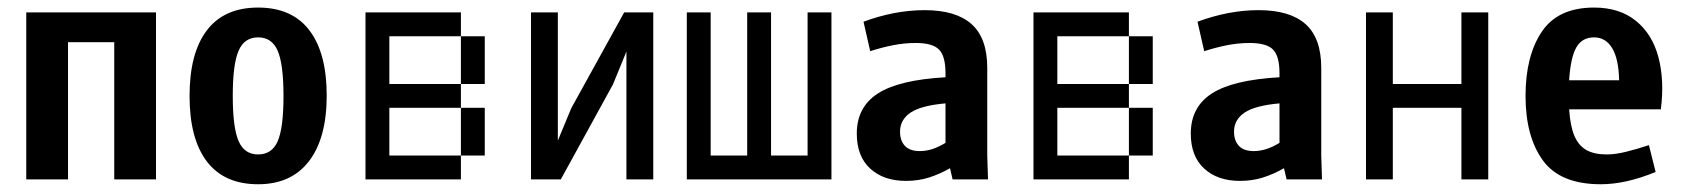

<svg xmlns="http://www.w3.org/2000/svg" viewBox="-20 -470 4415 503"><path d="M279.3 0V-359.4H158.2V0H48.8V-437.5H388.7V0Z M656.2 12.7Q567.4 12.7 522 -46.9Q476.6 -106.4 476.6 -218.8Q476.6 -331.1 522 -390.6Q567.4 -450.2 656.2 -450.2Q745.1 -450.2 790.5 -390.6Q835.9 -331.1 835.9 -219.7Q835.9 -108.4 789.6 -47.9Q743.2 12.7 656.2 12.7ZM656.2 -65.4Q692.4 -65.4 707.5 -100.1Q722.7 -134.8 722.7 -218.3Q722.7 -301.8 707.5 -336.9Q692.4 -372.1 656.2 -372.1Q620.1 -372.1 605 -336.9Q589.8 -301.8 589.8 -218.8Q589.8 -135.7 605 -100.6Q620.1 -65.4 656.2 -65.4Z M1000 -437.5V-375H937.5V-437.5ZM1000 -375V-312.5H937.5V-375ZM1062.5 -62.5V0H1000V-62.5ZM1000 -62.5V0H937.5V-62.5ZM1000 -125V-62.5H937.5V-125ZM1000 -187.5V-125H937.5V-187.5ZM1000 -250V-187.5H937.5V-250ZM1000 -312.5V-250H937.5V-312.5ZM1125 -62.5V0H1062.5V-62.5ZM1187.5 -62.5V0H1125V-62.5ZM1250 -125V-62.5H1187.5V-125ZM1062.5 -437.5V-375H1000V-437.5ZM1125 -437.5V-375H1062.5V-437.5ZM1187.5 -437.5V-375H1125V-437.5ZM1250 -375V-312.5H1187.5V-375ZM1250 -312.5V-250H1187.5V-312.5ZM1250 -187.5V-125H1187.5V-187.5ZM1062.5 -250V-187.5H1000V-250ZM1125 -250V-187.5H1062.5V-250ZM1187.5 -250V-187.5H1125V-250Z M1371.1 -437.5H1441.4V-101.6L1476.6 -186.5L1615.2 -437.5H1691.4V0H1621.1V-335L1585.9 -249L1449.2 0H1371.1Z M1841.8 -437.5V-62.5H1937.5V-437.5H2000V-62.5H2095.7V-437.5H2158.2V0H1779.3V-437.5Z M2353.5 3.9Q2294.9 3.9 2259.8 -28.3Q2224.6 -60.5 2224.6 -120.1Q2224.6 -189.5 2279.8 -225.1Q2335 -260.7 2457 -267.6V-278.3Q2457 -323.2 2439.9 -340.3Q2422.9 -357.4 2378.9 -357.4Q2349.6 -357.4 2319.8 -351.6Q2290 -345.7 2259.8 -335.9L2242.2 -413.1Q2324.2 -443.4 2402.3 -443.4Q2484.4 -443.4 2525.4 -406.7Q2566.4 -370.1 2566.4 -292V-62.5L2568.4 0H2475.6L2468.8 -29.3Q2441.4 -13.7 2413.6 -4.9Q2385.7 3.9 2353.5 3.9ZM2389.6 -74.2Q2405.3 -74.2 2421.4 -79.1Q2437.5 -84 2457 -95.7V-199.2Q2392.6 -193.4 2365.2 -174.8Q2337.9 -156.2 2337.9 -125Q2337.9 -101.6 2350.6 -87.9Q2363.3 -74.2 2389.6 -74.2Z M2750 -437.5V-375H2687.5V-437.5ZM2750 -375V-312.5H2687.5V-375ZM2812.5 -62.5V0H2750V-62.5ZM2750 -62.5V0H2687.5V-62.5ZM2750 -125V-62.5H2687.5V-125ZM2750 -187.5V-125H2687.5V-187.5ZM2750 -250V-187.5H2687.5V-250ZM2750 -312.5V-250H2687.5V-312.5ZM2875 -62.5V0H2812.5V-62.5ZM2937.5 -62.5V0H2875V-62.5ZM3000 -125V-62.5H2937.5V-125ZM2812.5 -437.5V-375H2750V-437.5ZM2875 -437.5V-375H2812.5V-437.5ZM2937.5 -437.5V-375H2875V-437.5ZM3000 -375V-312.5H2937.5V-375ZM3000 -312.5V-250H2937.5V-312.5ZM3000 -187.5V-125H2937.5V-187.5ZM2812.5 -250V-187.5H2750V-250ZM2875 -250V-187.5H2812.5V-250ZM2937.5 -250V-187.5H2875V-250Z M3228.5 3.9Q3169.9 3.9 3134.8 -28.3Q3099.6 -60.5 3099.6 -120.1Q3099.6 -189.5 3154.8 -225.1Q3210 -260.7 3332 -267.6V-278.3Q3332 -323.2 3314.9 -340.3Q3297.9 -357.4 3253.9 -357.4Q3224.6 -357.4 3194.8 -351.6Q3165 -345.7 3134.8 -335.9L3117.2 -413.1Q3199.2 -443.4 3277.3 -443.4Q3359.4 -443.4 3400.4 -406.7Q3441.4 -370.1 3441.4 -292V-62.5L3443.4 0H3350.6L3343.8 -29.3Q3316.4 -13.7 3288.6 -4.9Q3260.7 3.9 3228.5 3.9ZM3264.6 -74.2Q3280.3 -74.2 3296.4 -79.1Q3312.5 -84 3332 -95.7V-199.2Q3267.6 -193.4 3240.2 -174.8Q3212.9 -156.2 3212.9 -125Q3212.9 -101.6 3225.6 -87.9Q3238.3 -74.2 3264.6 -74.2Z M3808.6 0V-187.5H3628.9V0H3558.6V-437.5H3628.9V-250H3808.6V-437.5H3878.9V0Z M4173.8 12.7Q4067.4 12.7 4022 -49.8Q3976.6 -112.3 3976.6 -218.8Q3976.6 -323.2 4019 -386.7Q4061.5 -450.2 4156.2 -450.2Q4222.7 -450.2 4265.6 -415.5Q4308.6 -380.9 4324.7 -320.3Q4340.8 -259.8 4331.1 -183.6H4090.8Q4093.8 -139.6 4104.5 -114.3Q4115.2 -88.9 4135.7 -77.1Q4156.2 -65.4 4189.5 -65.4Q4211.9 -65.4 4239.7 -72.3Q4267.6 -79.1 4299.8 -89.8L4317.4 -19.5Q4239.3 12.7 4173.8 12.7ZM4221.7 -259.8Q4220.7 -315.4 4203.6 -343.8Q4186.5 -372.1 4156.2 -372.1Q4125 -372.1 4109.9 -346.2Q4094.7 -320.3 4090.8 -259.8Z"/></svg>

Font: Sudo Variable
Style: Regular
Weight: 400
Monospace: yes
Designer: Jens Kutilek
Foundry: Jens Kutilek
Version: Version 0.040